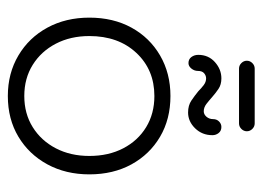

<svg xmlns="http://www.w3.org/2000/svg" viewBox="-110 -550 670 490"><g transform="rotate(90 225.0 -305.0)"><path d="M225 10Q167 10 121.5 -17Q76 -44 50.5 -91Q25 -138 25 -198Q25 -259 50.5 -305.5Q76 -352 121.5 -378.5Q167 -405 225 -405Q284 -405 329 -378.5Q374 -352 399.5 -305.5Q425 -259 425 -198Q425 -138 399.5 -91Q374 -44 329 -17Q284 10 225 10ZM225 -32Q270 -32 304.5 -53.5Q339 -75 358.5 -112.5Q378 -150 378 -198Q378 -247 358.5 -284.5Q339 -322 304.5 -343Q270 -364 225 -364Q158 -364 115 -318Q72 -272 72 -198Q72 -150 91.5 -112.5Q111 -75 145.5 -53.5Q180 -32 225 -32ZM267 -450Q249 -450 236.5 -458.5Q224 -467 213 -476Q205 -484 197 -490Q189 -496 180 -496Q173 -496 167 -491Q161 -486 161 -475Q161 -466 155 -458.5Q149 -451 141 -451Q131 -451 125.5 -458.5Q120 -466 120 -476Q120 -502 138.5 -518.5Q157 -535 180 -535Q196 -535 207 -527.5Q218 -520 227 -512Q236 -504 245 -497Q254 -490 264 -490Q272 -490 278 -497Q284 -504 284 -514Q284 -523 290 -529Q296 -535 304 -535Q314 -535 319.5 -528Q325 -521 325 -512Q325 -486 307.5 -468Q290 -450 267 -450ZM155 -580Q147 -580 141 -586Q135 -592 135 -600Q135 -608 141 -614Q147 -620 155 -620H295Q303 -620 309 -614Q315 -608 315 -600Q315 -592 309 -586Q303 -580 295 -580Z"/></g></svg>

Font: Dongle Light
Style: Regular
Weight: 300
Designer: Yanghee Ryu
Foundry: Yanghee Ryu
Version: Version 2.000